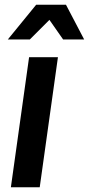

<svg xmlns="http://www.w3.org/2000/svg" viewBox="-20 -792 376 812"><path d="M103 -550H225L148 0H26ZM133 -772H259L336 -625H247L189 -708L106 -625H13Z"/></svg>

Font: Krub SemiBold
Style: Italic
Weight: 600
Italic angle: -8°
Designer: Ekaluck Peanpanawate
Foundry: Cadson Demak Co.,Ltd.
Version: Version 1.000; ttfautohint (v1.6)